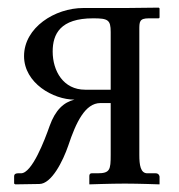

<svg xmlns="http://www.w3.org/2000/svg" viewBox="-20 -482 469 503"><path d="M270 -247H203C146 -247 118 -296 118 -347C118 -393 138 -434 224 -434C263 -434 270 -430 270 -398ZM110 -152C97 -115 64 -28 35 -28H27C23 -28 17 -27 17 -20V-1L20 1L83 0C115 0 145 -60 159 -101C179 -161 203 -212 243 -212H270V-76C270 -37 268 -28 235 -28H220C216 -28 214 -25 214 -21V1C214 1 271 -1 307 -1C343 -1 398 1 398 1V-19C398 -21 396 -28 388 -28H366C348 -28 345 -50 345 -76V-404C345 -425 345 -434 370 -434H395C397 -434 398 -435 398 -437V-460L396 -462L308 -461H267H198C124 -461 43 -410 43 -335C43 -264 120 -221 175 -221C147 -214 125 -194 110 -152Z"/></svg>

Font: Linux Libertine O C
Style: Regular
Weight: 400
Designer: Philipp H. Poll
Foundry: Philipp H. Poll
Version: Version 4.0.3